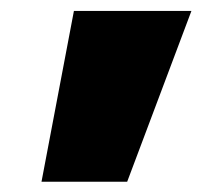

<svg xmlns="http://www.w3.org/2000/svg" viewBox="-20 -540 410 359"><path d="M57.6 -200.2 118.2 -519.5H337.9L217.8 -200.2Z"/></svg>

Font: GenEi M Gothic v2 Black
Style: Regular
Weight: 900
Version: Version 2.0